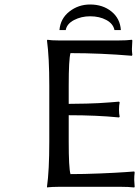

<svg xmlns="http://www.w3.org/2000/svg" viewBox="-20 -827 616 850"><path d="M243.2 -693.8Q247.6 -745.1 287.4 -776.1Q327.1 -807.1 378.9 -807.1Q435.1 -807.1 473.4 -776.1Q511.7 -745.1 515.1 -693.8H486.8Q481 -722.2 450.7 -738.5Q420.4 -754.9 378.9 -754.9Q339.8 -754.9 307.9 -738.3Q275.9 -721.7 271 -693.8ZM284.2 -200.2Q284.2 -83.5 292 -56.2Q351.6 -56.2 422.1 -59.1Q492.7 -62 533.2 -64.9L574.2 -67.9L576.2 -64Q574.2 -48.3 574.2 -30.8Q574.2 -28.3 576.2 0L574.2 2.9Q549.8 0 514.2 0H241.2Q225.6 0 212.4 0.7Q199.2 1.5 194.3 2L189 2.9L188 0Q198.2 -71.3 198.2 -200.2V-448.2Q198.2 -572.8 188 -647.9L189.9 -650.9Q207 -647.9 241.2 -647.9H503.9Q540 -647.9 564 -650.9L565.9 -647.9Q564 -619.6 564 -609.9Q564 -599.6 565.9 -584L564 -580.1Q425.3 -591.8 292 -591.8Q284.2 -564.5 284.2 -448.2V-367.2Q325.7 -367.2 363.3 -368.4Q400.9 -369.6 416.7 -370.4Q432.6 -371.1 467.5 -373.8Q502.4 -376.5 506.8 -377L509.8 -374Q506.8 -360.8 506.8 -341.8Q506.8 -323.2 509.8 -310.1L506.8 -307.1Q408.7 -316.9 284.2 -316.9Z"/></svg>

Font: Linear Smooth
Style: Regular
Weight: 400
Designer: Philipp H. Poll, Flanker
Foundry: Philipp H. Poll, reworked by Flanker
Version: Version 1.061 | FøM Fix